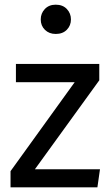

<svg xmlns="http://www.w3.org/2000/svg" viewBox="-20 -800 472 820"><path d="M396 0H25V-69L299 -449H48V-527H404V-457L129 -77H407ZM218 -655Q190 -655 172 -672.5Q154 -690 154 -717Q154 -743 171.5 -761.5Q189 -780 218 -780Q248 -780 265.5 -761.5Q283 -743 283 -717Q283 -691 265.5 -673Q248 -655 218 -655Z"/></svg>

Font: Trujillo
Style: Regular
Weight: 400
Designer: Fira Sans original fonts by bBox Type GmbH, Carrois Corporate GbR, & Edenspiekermann AG / Changes by Cristiano Sobral
Foundry: Fira Sans original fonts by bBox Type GmbH, Carrois Corporate GbR, & Edenspiekermann AG / Changes by Cristiano Sobral
Version: Version 4.301;October 17, 2021;FontCreator 14.0.0.2814 64-bi